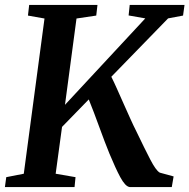

<svg xmlns="http://www.w3.org/2000/svg" viewBox="-25 -763 772 783"><path d="M-5 0 0.5 -40.5 72 -54.5 156.5 -687.5 89 -699.5 94 -743H372.5L367.5 -699.5L287 -687.5L240 -335.5L567.5 -688L499.5 -700L504 -743H727.5L721.5 -699.5L660.5 -688L429 -450Q439.5 -429 452.5 -399.8Q465.5 -370.5 479.5 -339.2Q493.5 -308 506.5 -279Q519.5 -250 530 -229.5Q548 -192.5 562.2 -163.2Q576.5 -134 587.8 -112.5Q599 -91 608.5 -77.5Q618 -64 626.5 -59L683 -43.5L675.5 0H505Q495 -1 485.2 -11.5Q475.5 -22 465.5 -40.5Q455.5 -59 444.5 -83.2Q433.5 -107.5 421.5 -136Q412 -158.5 401.5 -186.8Q391 -215 379.8 -245.2Q368.5 -275.5 357.8 -304.5Q347 -333.5 337 -357.5L228 -245.5L202 -54.5L283 -40.5L279 0Z"/></svg>

Font: Merriweather 36pt SemiBold
Style: Italic
Weight: 600
Italic angle: -7.8°
Version: Version 2.101